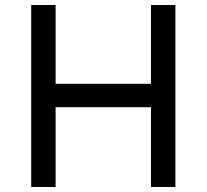

<svg xmlns="http://www.w3.org/2000/svg" viewBox="-20 -743 821 763"><path d="M677 0H580V-317H201V0H104V-723H201V-410H580V-723H677Z"/></svg>

Font: Josefin Sans
Style: Regular
Weight: 400
Designer: Santiago Orozco
Foundry: Typemade
Version: Version 2.000